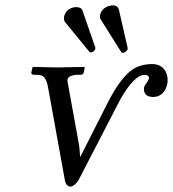

<svg xmlns="http://www.w3.org/2000/svg" viewBox="-20 -679 641 711"><path d="M262.7 -652.8Q280.3 -651.9 284.7 -642.1L333 -502.9Q333.5 -501 333 -499Q330.1 -486.8 316.9 -484.9Q312.5 -485.8 310.5 -487.8L220.2 -598.1Q215.3 -606.9 217.3 -617.2Q222.7 -642.1 248 -650.4Q255.9 -652.8 262.7 -652.8ZM399.9 -659.2Q416 -657.7 419.9 -645L452.6 -502Q453.1 -498.5 452.6 -496.1Q446.8 -485.4 435.5 -482.9Q431.2 -483.9 429.2 -485.8L353 -606.9Q348.6 -613.8 350.6 -623Q356 -647.5 381.3 -656.2Q390.6 -659.2 399.9 -659.2ZM516.6 -401.9Q477.1 -401.9 426.3 -312Q419.9 -300.8 414.6 -290L270.5 -11.2Q255.4 10.7 241.2 12.2Q225.1 10.7 220.7 -8.8L158.2 -354Q151.9 -392.6 133.8 -399.4Q125.5 -401.9 115.2 -401.9H104.5Q96.7 -403.3 95.7 -409.2L100.1 -429.2L103.5 -431.2Q104.5 -431.2 190.4 -429.2L290.5 -431.2L293.9 -429.2L290 -410.2Q287.6 -402.8 279.3 -401.9H262.2Q233.4 -399.4 230 -384.8Q229 -377.4 233.9 -356L273.4 -138.2L276.9 -97.2L376.5 -293.9Q431.2 -403.3 483.4 -429.2Q509.3 -441.4 542 -441.9Q583 -441.9 596.7 -406.7Q603 -388.7 599.6 -369.1Q591.3 -330.6 561.5 -321.8Q555.2 -320.3 548.8 -319.8Q516.6 -319.8 513.2 -344.2Q512.7 -350.6 513.7 -356Q515.1 -362.3 526.4 -377.4Q530.3 -383.3 531.7 -389.2Q531.7 -401.4 516.6 -401.9Z"/></svg>

Font: Linux Biolinum Slanted O
Style: Slanted
Weight: 400
Designer: Philipp H. Poll
Foundry: Philipp H. Poll
Version: Version 1.0.4